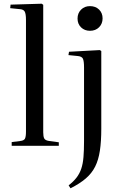

<svg xmlns="http://www.w3.org/2000/svg" viewBox="-20 -786 659 1035"><path d="M43 0V-20L89 -26Q109 -28 114.5 -38.5Q120 -49 120 -77V-678Q120 -712 113 -724Q106 -736 84 -737L35 -742L37 -761L205 -766L213 -760V-73Q213 -50 218.5 -39.5Q224 -29 245 -26L297 -19V0ZM360 229 350 213Q376 193 392.5 171.5Q409 150 418 123.5Q427 97 430 60.5Q433 24 433 -26V-421Q433 -457 427 -469.5Q421 -482 399 -484L349 -489L352 -507L518 -516L526 -511V-92Q526 -24 518.5 26Q511 76 493 112Q475 148 442.5 176Q410 204 360 229ZM465 -620Q436 -620 417 -638.5Q398 -657 398 -686Q398 -715 417 -734Q436 -753 465 -753Q495 -753 514 -734.5Q533 -716 533 -687Q533 -658 514 -639Q495 -620 465 -620Z"/></svg>

Font: Literata 60pt
Style: Regular
Weight: 400
Designer: Latin by Veronika Burian and Jose Scaglione. Greek by Irene Vlachou. Cyrillic by Vera Evstafieva.
Foundry: TypeTogether
Version: Version 3.002